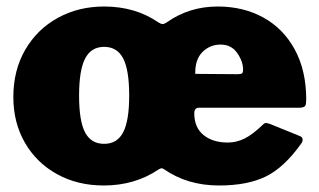

<svg xmlns="http://www.w3.org/2000/svg" viewBox="-20 -560 980 590"><path d="M21 -262Q21 -344 57.5 -407Q94 -470 157.5 -505Q221 -540 300 -540Q396 -540 467 -491Q475 -486 480 -486Q484 -486 492 -491Q561 -540 649 -540Q728 -540 789.5 -506Q851 -472 886 -407.5Q921 -343 921 -254Q921 -240 918 -235Q915 -230 903 -229H592Q577 -229 577 -212Q577 -168 605.5 -145Q634 -122 680 -122Q707 -122 732 -134.5Q757 -147 789 -178Q793 -182 797 -182Q801 -182 810 -179L901 -142Q910 -139 910 -130Q910 -124 905 -118Q853 -45 796.5 -17.5Q740 10 653 10Q556 10 484 -40Q479 -43 477 -43Q473 -43 467 -39Q394 10 299 10Q218 10 155 -25Q92 -60 56.5 -121.5Q21 -183 21 -262ZM580 -333 710 -332Q720 -332 723.5 -334.5Q727 -337 727 -346Q727 -371 709 -397Q691 -423 658 -423Q625 -423 602 -400Q579 -377 580 -333ZM377 -266Q377 -345 358.5 -380.5Q340 -416 300 -416Q260 -416 241.5 -380Q223 -344 223 -266Q223 -188 241.5 -153Q260 -118 300 -118Q340 -118 358.5 -153.5Q377 -189 377 -266Z"/></svg>

Font: Libre Franklin Black
Style: Regular
Weight: 900
Designer: Pablo Impallari, Rodrigo Fuenzalida
Foundry: Impallari Type
Version: Version 1.002; ttfautohint (v1.5)